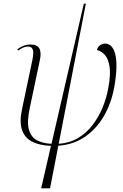

<svg xmlns="http://www.w3.org/2000/svg" viewBox="-20 -780 668 1040"><path d="M203 240 256 10Q196 8 155.5 -12Q115 -32 99.5 -75.5Q84 -119 100 -192L155 -453Q164 -496 157.5 -512Q151 -528 132 -528Q121 -528 108.5 -523.5Q96 -519 78 -506L74 -513Q91 -526 108.5 -532.5Q126 -539 143 -539Q183 -539 194 -516Q205 -493 195 -450L141 -194Q125 -119 136.5 -78Q148 -37 180.5 -20Q213 -3 259 -1L434 -760H445L298 -1Q357 -5 403 -32.5Q449 -60 482 -103.5Q515 -147 536.5 -199.5Q558 -252 567 -306Q580 -376 573.5 -418.5Q567 -461 548.5 -482Q530 -503 505 -509Q510 -528 523.5 -536Q537 -544 548 -544Q591 -544 605 -483Q619 -422 599 -309Q583 -220 542 -150Q501 -80 438.5 -38Q376 4 296 9L251 240Z"/></svg>

Font: Noto Serif Display SemiCondensed ExtraLight
Style: Italic
Weight: 200
Width: 4
Italic angle: -12°
Designer: Monotype Design Team
Foundry: Monotype Imaging Inc.
Version: Version 2.009